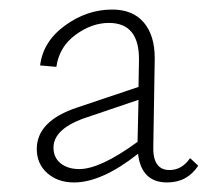

<svg xmlns="http://www.w3.org/2000/svg" viewBox="-20 -685 455 402"><path d="M378 -354 395 -338Q372 -303 330 -303Q276 -303 269 -363Q193 -303 135 -303Q101 -303 79 -322.5Q57 -342 57 -373Q57 -432 142 -460L270 -503L271 -559Q272 -637 208 -637Q172 -637 138 -612Q104 -587 98 -545L64 -548Q70 -598 116 -631.5Q162 -665 215 -665Q258 -665 281 -638Q304 -611 304 -563L301 -380Q299 -329 335 -329Q361 -329 378 -354ZM92 -376Q92 -355 107 -343Q122 -331 146 -331Q190 -331 268 -388L270 -476L152 -436Q92 -413 92 -376Z"/></svg>

Font: EauTestInfant Light
Style: Regular
Weight: 300
Designer: Christian Thalmann (Catharsis Fonts)
Version: Version 0.001;PS 000.001;hotconv 1.0.88;makeotf.lib2.5.64775